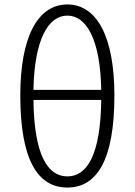

<svg xmlns="http://www.w3.org/2000/svg" viewBox="-20 -828 604 861"><path d="M434 -380C431 -130 369 -37 282 -37C195 -37 133 -130 130 -380ZM130 -425C134 -650 196 -758 282 -758C368 -758 430 -650 434 -425ZM282 -808C149 -808 71 -662 71 -400C71 -111 149 13 282 13C415 13 493 -111 493 -400C493 -662 415 -808 282 -808Z"/></svg>

Font: Noto Sans Japanese Light
Style: Regular
Weight: 300
Designer: Ryoko NISHIZUKA (kana & ideographs); Paul D. Hunt (Latin, Greek & Cyrillic); Wenlong ZHANG (bopomofo); Sandoll Communica
Foundry: Adobe Systems Incorporated
Version: Version 1.000;PS 1;hotconv 1.0.78;makeotf.lib2.5.61930